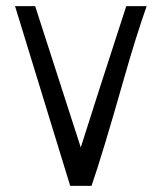

<svg xmlns="http://www.w3.org/2000/svg" viewBox="-20 -609 530 629"><path d="M244.6 -126Q292 -276.4 393.6 -588.9H460.4Q424.3 -485.8 386.7 -353.5Q315.4 -102.5 279.8 0H210L29.3 -588.9H95.2Z"/></svg>

Font: Meera
Style: Regular
Weight: 400
Designer: Hussain KH and Suresh P for Swathanthra Malayalam Computing (SMC)
Version: 7.0.0+20160512